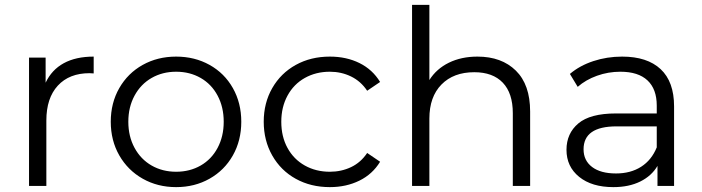

<svg xmlns="http://www.w3.org/2000/svg" viewBox="-20 -762 2877 787"><path d="M364 -530V-461L347 -462Q264 -462 217 -411Q170 -360 170 -268V0H99V-526H167V-423Q192 -476 241.5 -503Q291 -530 364 -530Z M434 -263Q434 -340 469 -401Q504 -462 565 -496Q626 -530 702 -530Q778 -530 839 -496Q900 -462 934.5 -401Q969 -340 969 -263Q969 -186 934.5 -125Q900 -64 839 -29.5Q778 5 702 5Q626 5 565 -29.5Q504 -64 469 -125Q434 -186 434 -263ZM897 -263Q897 -323 872 -370Q847 -417 802.5 -442.5Q758 -468 702 -468Q646 -468 601.5 -442.5Q557 -417 531.5 -370Q506 -323 506 -263Q506 -203 531.5 -156Q557 -109 601.5 -83.5Q646 -58 702 -58Q758 -58 802.5 -83.5Q847 -109 872 -156Q897 -203 897 -263Z M1061 -263Q1061 -340 1096 -401Q1131 -462 1192.5 -496Q1254 -530 1332 -530Q1400 -530 1453.5 -503.5Q1507 -477 1538 -426L1485 -390Q1459 -429 1419 -448.5Q1379 -468 1332 -468Q1275 -468 1229.5 -442.5Q1184 -417 1158.5 -370Q1133 -323 1133 -263Q1133 -202 1158.5 -155.5Q1184 -109 1229.5 -83.5Q1275 -58 1332 -58Q1379 -58 1419 -77Q1459 -96 1485 -135L1538 -99Q1507 -48 1453 -21.5Q1399 5 1332 5Q1254 5 1192.5 -29Q1131 -63 1096 -124.5Q1061 -186 1061 -263Z M2153 -305V0H2082V-298Q2082 -380 2041 -423Q2000 -466 1924 -466Q1839 -466 1789.5 -415.5Q1740 -365 1740 -276V0H1669V-742H1740V-434Q1769 -480 1820 -505Q1871 -530 1937 -530Q2036 -530 2094.5 -472.5Q2153 -415 2153 -305Z M2743 -326V0H2675V-82Q2651 -41 2604.5 -18Q2558 5 2494 5Q2406 5 2354 -37Q2302 -79 2302 -148Q2302 -215 2350.5 -256Q2399 -297 2505 -297H2672V-329Q2672 -397 2634 -432.5Q2596 -468 2523 -468Q2473 -468 2427 -451.5Q2381 -435 2348 -406L2316 -459Q2356 -493 2412 -511.5Q2468 -530 2530 -530Q2633 -530 2688 -478.5Q2743 -427 2743 -326ZM2672 -158V-244H2507Q2372 -244 2372 -150Q2372 -104 2407 -77.5Q2442 -51 2505 -51Q2565 -51 2608 -78.5Q2651 -106 2672 -158Z"/></svg>

Font: Montserrat-Regular
Style: Regular
Weight: 400
Version: Version 7.200